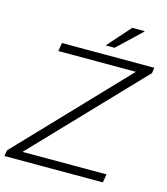

<svg xmlns="http://www.w3.org/2000/svg" viewBox="-143 -965 926 1062"><g transform="rotate(15 319.5 -434.0)"><path d="M365 -736H416L552 -865V-868H482ZM-18 0H546L554 -48H73L652 -654L657 -686H128L120 -638H564L-12 -34Z"/></g></svg>

Font: Archivo Thin
Style: Italic
Weight: 100
Italic angle: -10°
Designer: Hector Gatti
Foundry: Omnibus-Type
Version: Version 2.001